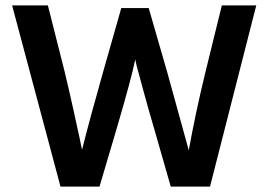

<svg xmlns="http://www.w3.org/2000/svg" viewBox="-20 -694 998 714"><path d="M350 0H205L25 -674H158L221 -425Q237 -358 253 -286Q269 -214 277 -176L285 -137Q317 -263 363 -425L431 -664H533L602 -425L682 -135Q707 -274 744 -426L805 -674H933L761 0H615L554 -213Q529 -298 511.5 -363Q494 -428 488 -450L483 -473Q469 -403 413 -213Z"/></svg>

Font: Hind Vadodara SemiBold
Style: Regular
Weight: 600
Designer: Hitesh Malaviya
Foundry: Indian Type Foundry
Version: Version 1.001;PS 1.0;hotconv 1.0.86;makeotf.lib2.5.63406; tt